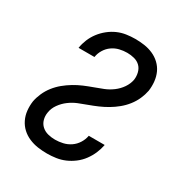

<svg xmlns="http://www.w3.org/2000/svg" viewBox="-175 -870 950 1005"><g transform="rotate(30 300.0 -367.5)"><path d="M252 8Q223 8 195.5 4Q168 0 142.5 -11Q117 -22 97.5 -40Q78 -58 66 -82.5Q54 -107 51 -135Q48 -163 52 -192Q57 -218 68.5 -244Q80 -270 98 -293Q116 -316 138.5 -334.5Q161 -353 186 -368Q211 -383 237 -394Q263 -405 289.5 -414.5Q316 -424 342.5 -434.5Q369 -445 392.5 -462.5Q416 -480 432.5 -504Q449 -528 454 -555Q457 -577 451.5 -598.5Q446 -620 431.5 -634Q417 -648 396 -653.5Q375 -659 353 -659Q330 -659 307 -653.5Q284 -648 264 -634Q244 -620 231 -598.5Q218 -577 215 -555L214 -554H118L119 -555Q123 -581 133.5 -606.5Q144 -632 161 -654.5Q178 -677 200.5 -695Q223 -713 248 -724Q273 -735 300 -739Q327 -743 353 -743Q382 -743 409 -739Q436 -735 461 -724Q486 -713 505.5 -694.5Q525 -676 536 -652Q547 -628 550 -600Q553 -572 549 -543Q544 -517 532.5 -491Q521 -465 503 -442Q485 -419 462.5 -400.5Q440 -382 415.5 -367.5Q391 -353 364.5 -341.5Q338 -330 311.5 -320.5Q285 -311 259 -300.5Q233 -290 209.5 -272.5Q186 -255 169 -231Q152 -207 148 -180Q144 -157 150 -136Q156 -115 171.5 -101Q187 -87 208 -81.5Q229 -76 252 -76Q275 -76 299 -81.5Q323 -87 343.5 -101Q364 -115 377.5 -136.5Q391 -158 395 -181V-182H491V-180Q486 -154 475 -128.5Q464 -103 447 -80Q430 -57 407 -39.5Q384 -22 358.5 -11Q333 0 305.5 4Q278 8 252 8Z"/></g></svg>

Font: Iosevka Custom Medium Oblique
Style: Regular
Weight: 500
Italic angle: -9°
Designer: Belleve Invis
Foundry: Belleve Invis
Version: Version 27.0.1